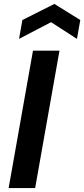

<svg xmlns="http://www.w3.org/2000/svg" viewBox="-20 -958 429 978"><path d="M24 0 148 -700H283L159 0ZM77 -760 94 -856 257 -938 389 -856 372 -760 240 -845Z"/></svg>

Font: DM Sans 17pt
Style: Bold Italic
Weight: 700
Italic angle: -10°
Version: Version 4.004;gftools[0.9.30]